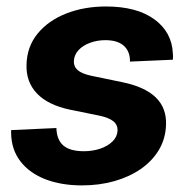

<svg xmlns="http://www.w3.org/2000/svg" viewBox="-20 -558 578 590"><path d="M232.4 11.7Q168 11.7 119.1 -7.3Q70.3 -26.4 42.7 -62.3Q15.1 -98.1 14.2 -148.4Q14.2 -150.9 14.2 -153.3Q14.2 -155.8 14.2 -158.2L153.3 -164.6Q154.3 -128.4 174.8 -110.8Q195.3 -93.3 237.8 -93.3Q264.6 -93.3 287.8 -101.1Q311 -108.9 325.7 -123.3Q340.3 -137.7 341.3 -156.7Q341.8 -174.3 328.4 -185.3Q314.9 -196.3 285.6 -202.6L196.3 -220.7Q127.9 -234.9 93.8 -270.5Q59.6 -306.2 61.5 -359.9Q63 -415 95.9 -455.1Q128.9 -495.1 183.8 -516.6Q238.8 -538.1 305.7 -538.1Q399.9 -538.1 454.1 -498.8Q508.3 -459.5 511.2 -393.6Q511.7 -389.2 511.7 -384.3Q511.7 -379.4 511.2 -374.5L379.4 -368.7Q379.9 -399.9 360.6 -417.2Q341.3 -434.6 303.7 -434.6Q278.8 -434.6 256.8 -426.5Q234.9 -418.5 221.4 -404.1Q208 -389.6 207 -370.6Q206.1 -353.5 218.8 -342.5Q231.4 -331.5 260.3 -325.2L354.5 -305.7Q424.8 -291.5 458.5 -258.8Q492.2 -226.1 490.2 -174.3Q488.8 -131.8 468.3 -97.4Q447.8 -63 412.4 -38.6Q377 -14.2 330.8 -1.2Q284.7 11.7 232.4 11.7Z"/></svg>

Font: Inter 24pt
Style: Bold Italic
Weight: 700
Italic angle: -9.3988°
Version: Version 4.001;git-66647c0bb